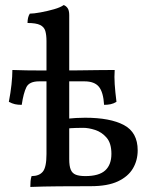

<svg xmlns="http://www.w3.org/2000/svg" viewBox="-20 -737 605 760"><path d="M100 3Q100 -10 101 -20.5Q102 -31 105 -40Q135 -40 149.5 -57.5Q164 -75 164 -127V-575Q164 -598 159.5 -614Q155 -630 139 -638Q123 -646 89 -646Q89 -657 91 -666Q93 -675 98 -683Q113 -683 140.5 -688Q168 -693 194 -700.5Q220 -708 232 -717Q241 -714 247.5 -705Q254 -696 254 -677V-107Q254 -80 260 -65.5Q266 -51 280 -45.5Q294 -40 318 -40Q372 -40 396.5 -62.5Q421 -85 421 -128Q421 -170 402 -192Q383 -214 357 -222.5Q331 -231 309 -231Q301 -231 280 -230.5Q259 -230 244 -228V-267Q263 -269 281.5 -270Q300 -271 317 -271Q416 -271 470.5 -242Q525 -213 525 -142Q525 -102 506 -70Q487 -38 446.5 -19Q406 0 339 0Q279 0 214 0.5Q149 1 100 3ZM66 -322Q51 -322 39.5 -324.5Q28 -327 15 -334Q22 -370 25.5 -402.5Q29 -435 29 -460Q54 -459 85 -458.5Q116 -458 149.5 -458Q183 -458 217 -458Q251 -458 290.5 -458.5Q330 -459 368 -459.5Q406 -460 434 -460Q432 -434 434 -404Q436 -374 441 -334Q430 -327 418 -324.5Q406 -322 392 -322Q389 -372 371.5 -393.5Q354 -415 314 -415H135Q96 -415 84.5 -392Q73 -369 66 -322Z"/></svg>

Font: Vollkorn
Style: Regular
Weight: 400
Designer: Friedrich Althausen
Foundry: Friedrich Althausen
Version: Version 4.104